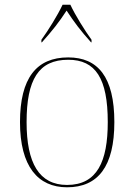

<svg xmlns="http://www.w3.org/2000/svg" viewBox="-20 -786 571 816"><path d="M156 -617V-606H158C203 -656 231 -692 263 -741C295 -692 322 -656 367 -606H369V-617C340 -657 300 -721 279 -766H246C225 -721 185 -657 156 -617ZM265 10C397 10 466 -79 466 -267C466 -459 396 -542 270 -542C135 -542 65 -454 65 -267C65 -79 141 10 265 10ZM265 0C146 0 93 -93 93 -267C93 -448 144 -532 270 -532C386 -532 438 -453 438 -267C438 -100 393 0 265 0Z"/></svg>

Font: Noto Serif Display Thin
Style: Regular
Weight: 100
Designer: Monotype Design Team
Foundry: Monotype Imaging Inc.
Version: Version 2.009